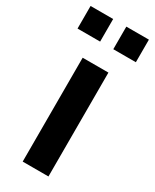

<svg xmlns="http://www.w3.org/2000/svg" viewBox="-206 -810 696 863"><g transform="rotate(30 142.5 -379.0)"><path d="M210.4 0V-539.1H76.7V0ZM293.9 -641.1V-758.3H176.8V-641.1ZM108.4 -641.1V-758.3H-8.8V-641.1Z"/></g></svg>

Font: Winston SemiBold
Style: Regular
Weight: 600
Designer: Vernon Adams, Kim Jin-seong, David Berlow, Cristiano Sobral
Foundry: The Winston Project Authors
Version: Version 3.004